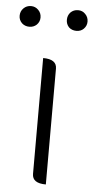

<svg xmlns="http://www.w3.org/2000/svg" viewBox="-69 -781 396 814"><g transform="rotate(5 129.5 -374.0)"><path d="M158 0Q100 0 100 -40V-533Q158 -533 158 -493V0ZM30 -660Q11 -660 -2 -672Q-15 -685 -15 -703Q-15 -722 -2 -735Q11 -748 30 -748Q48 -748 61 -735Q74 -722 74 -703Q74 -685 61 -672Q48 -660 30 -660ZM198 -672Q186 -685 186 -703Q186 -722 198 -735Q211 -748 230 -748Q249 -748 261 -735Q274 -722 274 -703Q274 -685 261 -672Q249 -660 230 -660Q211 -660 198 -672Z"/></g></svg>

Font: Swei Half Moon CJK SC
Style: Light
Weight: 300
Version: Version 2.071